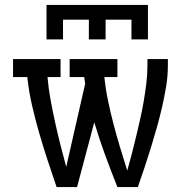

<svg xmlns="http://www.w3.org/2000/svg" viewBox="-20 -760 790 780"><path d="M169 -600V-740H581V-600H514V-680H409V-600H341V-680H236V-600ZM210 0Q191 -55 173 -110Q155 -165 139 -220.5Q123 -276 110 -332.5Q97 -389 91 -447H33V-520H226V-447H173Q177 -400 185.5 -354Q194 -308 204 -262.5Q214 -217 225.5 -171.5Q237 -126 249 -82L326 -420Q325 -427 324 -433.5Q323 -440 322 -447H263V-520H457V-447H404Q409 -398 419 -350Q429 -302 441.5 -254.5Q454 -207 468 -160.5Q482 -114 497 -67Q507 -102 516 -137Q525 -172 533.5 -207.5Q542 -243 550 -278.5Q558 -314 564 -349.5Q570 -385 574.5 -421.5Q579 -458 579 -494V-520H662V-494Q662 -451 655 -409Q648 -367 638.5 -325.5Q629 -284 617.5 -243Q606 -202 593.5 -161.5Q581 -121 567.5 -80.5Q554 -40 540 0H457Q431 -65 407 -130.5Q383 -196 363 -263L293 0Z"/></svg>

Font: Iosevka Plex Etoile
Style: Regular
Weight: 400
Designer: Belleve Invis
Foundry: Belleve Invis
Version: Version 25.1.1; ttfautohint (v1.8.4)